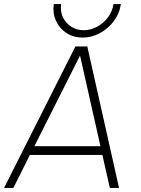

<svg xmlns="http://www.w3.org/2000/svg" viewBox="-29 -930 698 950"><path d="M344 -700H403L560 0H514.5L477.5 -163.5H119L37 0H-9ZM141 -206.5H468L367 -655ZM380 -744Q334.5 -744 300 -766.5Q265.5 -789 248.2 -826.8Q231 -864.5 237 -910H273.5Q268.5 -873.5 282.5 -844.2Q296.5 -815 323.8 -797.8Q351 -780.5 385 -780.5Q420 -780.5 452 -798Q484 -815.5 505.8 -845Q527.5 -874.5 532.5 -910H569Q562.5 -863 534.2 -825.5Q506 -788 465.2 -766Q424.5 -744 380 -744Z"/></svg>

Font: Urbanist ExtraLight
Style: Italic
Weight: 250
Version: Version 1.303